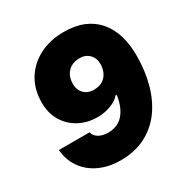

<svg xmlns="http://www.w3.org/2000/svg" viewBox="-169 -867 978 1015"><g transform="rotate(-30 320.0 -359.5)"><path d="M356 -729Q425 -729 476 -708Q527 -687 561 -647.5Q595 -608 612 -553Q629 -498 629 -430Q629 -336 607 -256Q585 -176 541.5 -116.5Q498 -57 432.5 -23.5Q367 10 280 10Q226 10 180.5 -5Q135 -20 101 -48Q67 -76 47 -114.5Q27 -153 23 -201H211Q213 -189 220.5 -179.5Q228 -170 239 -163.5Q250 -157 264.5 -153.5Q279 -150 296 -150Q323 -150 346 -159Q369 -168 386.5 -186.5Q404 -205 416 -233Q428 -261 434 -299L427 -302Q415 -286 393 -274Q371 -262 344 -255.5Q317 -249 287 -249Q228 -249 178.5 -275Q129 -301 99.5 -349Q70 -397 70 -463Q70 -544 107.5 -604Q145 -664 210 -696.5Q275 -729 356 -729ZM361 -567Q330 -567 308 -554.5Q286 -542 274 -519.5Q262 -497 262 -466Q262 -442 272 -423.5Q282 -405 300.5 -394.5Q319 -384 343 -384Q377 -384 398.5 -398Q420 -412 430.5 -435Q441 -458 441 -485Q441 -510 431 -528Q421 -546 403 -556.5Q385 -567 361 -567Z"/></g></svg>

Font: Mona Sans ExtraLight Black
Style: Italic
Weight: 900
Italic angle: -11.6951°
Version: Version 2.000